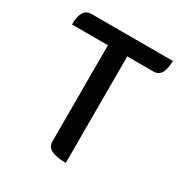

<svg xmlns="http://www.w3.org/2000/svg" viewBox="-171 -867 951 998"><g transform="rotate(30 305.0 -368.5)"><path d="M363 0Q247 0 247 -60V-639H31Q31 -737 91 -737H580Q580 -639 520 -639H363V0Z"/></g></svg>

Font: Swei Half Moon CJK SC
Style: Medium
Weight: 500
Version: Version 2.071